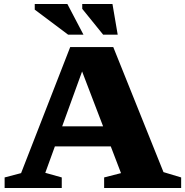

<svg xmlns="http://www.w3.org/2000/svg" viewBox="-20 -936 922 956"><path d="M210.5 -207V-307H573.5V-207ZM794 -79 882 -52.5V0H498.5V-52.5L582.5 -74L378.5 -607H398.5L205.5 -75.5L287.5 -52.5V0H3V-52.5L85 -74L329.5 -701.5H544ZM395.5 -763.5H319L153 -888V-916H315.5ZM566 -763.5H493.5L389.5 -892V-916H540Z"/></svg>

Font: Newsreader 9pt
Style: Bold
Weight: 700
Designer: Hugues Gentile
Foundry: Production Type
Version: Version 1.003